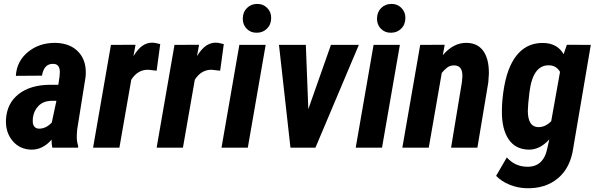

<svg xmlns="http://www.w3.org/2000/svg" viewBox="-20 -759 3069 987"><path d="M249 0Q245.1 -16.6 245.1 -41Q200.2 10.3 142.6 10.3Q81.5 9.3 44.7 -34.7Q7.8 -78.6 10.7 -144Q15.1 -228 76.2 -275.6Q137.2 -323.2 240.2 -323.2H279.8L286.1 -366.2L287.6 -388.2Q287.6 -430.7 253.4 -430.7Q206.1 -432.1 195.8 -370.1L61.5 -369.1Q65.9 -444.3 124 -491.9Q182.1 -539.6 265.6 -538.6Q344.2 -536.6 386 -489Q427.7 -441.4 419.9 -363.3L377 -94.7L375 -68.8Q373 -34.7 381.8 -8.8L381.3 0ZM179.7 -97.7Q215.3 -96.7 246.1 -128.9L270 -240.7H240.7Q201.7 -238.8 177.7 -214.4Q153.8 -189.9 148.9 -152.8L148.4 -134.3Q148.4 -118.7 156.5 -108.4Q164.6 -98.1 179.7 -97.7Z M785.2 -395.5 742.2 -400.4Q688 -401.4 654.8 -349.1L593.8 0H458.5L550.3 -528.3L676.8 -528.8L666 -470.7Q689.9 -508.8 712.9 -524.2Q735.8 -539.6 762.2 -539.6Q777.8 -539.6 803.7 -532.2Z M1111.8 -395.5 1068.8 -400.4Q1014.6 -401.4 981.4 -349.1L920.4 0H785.2L877 -528.3L1003.4 -528.8L992.7 -470.7Q1016.6 -508.8 1039.6 -524.2Q1062.5 -539.6 1088.9 -539.6Q1104.5 -539.6 1130.4 -532.2Z M1253.9 0H1118.7L1210.4 -528.3H1345.7ZM1228 -662.6Q1228 -696.3 1249.3 -717.5Q1270.5 -738.8 1301.3 -738.8Q1331.5 -739.7 1352.8 -719Q1374 -698.2 1374 -667.5Q1374 -633.3 1352.8 -612.1Q1331.5 -590.8 1300.8 -590.8Q1269.5 -589.8 1248.8 -610.6Q1228 -631.3 1228 -662.6Z M1564.9 -197.8 1681.2 -528.3H1824.7L1601.6 0H1473.1L1414.1 -528.3H1552.2Z M1943.8 0H1808.6L1900.4 -528.3H2035.6ZM1918 -662.6Q1918 -696.3 1939.2 -717.5Q1960.4 -738.8 1991.2 -738.8Q2021.5 -739.7 2042.7 -719Q2064 -698.2 2064 -667.5Q2064 -633.3 2042.7 -612.1Q2021.5 -590.8 1990.7 -590.8Q1959.5 -589.8 1938.7 -610.6Q1918 -631.3 1918 -662.6Z M2266.1 -528.8 2256.3 -475.6Q2312 -540.5 2379.9 -538.6Q2435.5 -537.6 2464.6 -496.8Q2493.7 -456.1 2493.2 -380.9L2490.2 -335.9L2434.1 0H2298.8L2354.5 -336.9L2356.9 -365.7Q2358.9 -422.9 2314 -422.9Q2293 -422.9 2278.3 -411.4Q2263.7 -399.9 2251 -384.3L2184.1 0H2048.3L2140.1 -528.3Z M2774.9 -538.1Q2845.2 -536.1 2877.4 -480.5L2894 -528.8L3017.1 -528.3L2927.2 0Q2913.1 103 2848.4 157.2Q2783.7 211.4 2685.5 208.5Q2642.6 207.5 2600.6 190.9Q2558.6 174.3 2530.3 145L2585.4 50.3Q2626 96.2 2686.5 98.1Q2774.4 101.6 2793.9 1.5L2803.7 -42.5Q2756.3 10.3 2699.2 10.3Q2629.9 9.3 2594.5 -43.2Q2559.1 -95.7 2560.1 -188.5Q2560.1 -246.1 2571.5 -311.8Q2583 -377.4 2604.5 -422.9Q2660.2 -541 2774.9 -538.1ZM2693.4 -189.9Q2693.4 -106.9 2746.6 -105.5Q2782.2 -104.5 2813.5 -135.7L2858.9 -389.6Q2840.3 -421.4 2805.2 -423.3Q2719.2 -427.7 2701.7 -284.7Q2693.4 -216.3 2693.4 -189.9Z"/></svg>

Font: TypoPRO Roboto
Style: Bold Italic
Weight: 700
Italic angle: -12°
Designer: Google
Version: Version 2.136; 2016